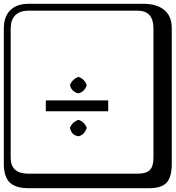

<svg xmlns="http://www.w3.org/2000/svg" viewBox="-140 -774 920 1006"><path d="M227 -326V-329Q239 -359 270 -371H272Q303 -360 314 -329V-326Q302 -293 272 -285H270Q236 -293 227 -326ZM227 -102V-105Q238 -134 270 -146H272Q303 -135 314 -105V-102Q302 -68 272 -60H270Q251 -64 241.5 -73.5Q232 -83 227 -102ZM427 -248V-191H100V-248ZM9 -718Q-36 -718 -60 -694Q-84 -670 -84 -625V53Q-84 136 9 136H581Q626 136 645 117Q664 98 664 53V-625Q664 -718 581 -718ZM760 84Q760 153 733.5 182.5Q707 212 641 212H9Q-59 212 -89.5 181.5Q-120 151 -120 84V-625Q-120 -687 -86 -720.5Q-52 -754 9 -754H611Q681 -754 720.5 -722Q760 -690 760 -625Z"/></svg>

Font: Libertinus Keyboard
Style: Regular
Weight: 700
Designer: Philipp H. Poll
Foundry: Khaled Hosny
Version: Version 6.7